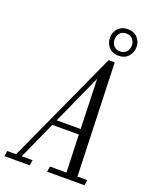

<svg xmlns="http://www.w3.org/2000/svg" viewBox="-212 -1039 884 1129"><g transform="rotate(20 230.0 -475.0)"><path d="M-40 0 -34 -34H21L343 -740H381L405 -34H467L461 0H227L233 -34H336L328 -269H162L56 -34H124L118 0ZM317 -614 177 -303H327ZM388 -784Q350 -784 327.5 -808.5Q305 -833 305 -867Q305 -902 327.5 -926Q350 -950 388 -950Q426 -950 448.5 -926Q471 -902 471 -867Q471 -833 448.5 -808.5Q426 -784 388 -784ZM388 -811Q414 -811 428 -827.5Q442 -844 442 -867Q442 -890 428 -906.5Q414 -923 388 -923Q362 -923 348 -906.5Q334 -890 334 -867Q334 -844 348 -827.5Q362 -811 388 -811Z"/></g></svg>

Font: Xanh Mono
Style: Italic
Weight: 400
Italic angle: -12°
Monospace: yes
Designer: Lam Bao, Duy Dao
Foundry: Yellow Type Foundry
Version: Version 3.101; ttfautohint (v1.8.3)